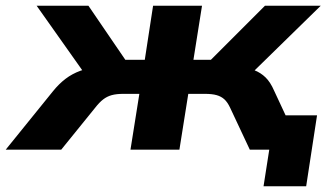

<svg xmlns="http://www.w3.org/2000/svg" viewBox="-61 -523 1173 671"><path d="M860 128 880 0H832L850 -120H1047L1009 128ZM-41 0 124 -204Q145 -230 168 -247.5Q191 -265 219.5 -275.5Q248 -286 282 -289L253 -240L67 -503H248L377 -314H445L474 -503H645L615 -314H676L865 -503H1060L791 -240L776 -290Q806 -286 828 -277.5Q850 -269 867 -252.5Q884 -236 897 -206L993 0H812L743 -147Q734 -166 723 -176Q712 -186 696 -190.5Q680 -195 655 -195H597L566 0H395L426 -195H370Q346 -195 329.5 -190.5Q313 -186 299.5 -175.5Q286 -165 272 -147L153 0Z"/></svg>

Font: Nunito Sans 7pt SemiExpanded ExtraBold
Style: Italic
Weight: 800
Width: 6
Italic angle: -9°
Designer: Vernon Adams
Foundry: Vernon Adams
Version: Version 3.101;gftools[0.9.27]